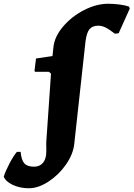

<svg xmlns="http://www.w3.org/2000/svg" viewBox="-178 -762 712 1024"><path d="M14 -450 102 -463 107 -511Q113 -567 158.5 -620.5Q204 -674 270 -708Q336 -742 399 -742Q428 -742 459 -738Q490 -734 510 -727L514 -716L455 -585L435 -582Q404 -606 384.5 -615.5Q365 -625 347 -625Q315 -625 299.5 -606.5Q284 -588 278 -541L218 6Q212 61 173.5 116Q135 171 80.5 206.5Q26 242 -24 242Q-72 242 -110 224Q-148 206 -158 180Q-149 151 -127.5 110Q-106 69 -88 48H-68Q-64 92 -48 109.5Q-32 127 4 127Q34 127 51.5 106Q69 85 69 46V26Q69 19 68.5 9.5Q68 0 69 -8L94 -369L83 -379H9L6 -384Z"/></svg>

Font: Alegreya Black
Style: Italic
Weight: 900
Italic angle: -7°
Designer: Juan Pablo del Peral
Foundry: Huerta Tipografica
Version: Version 2.007; ttfautohint (v1.6)